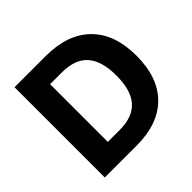

<svg xmlns="http://www.w3.org/2000/svg" viewBox="-174 -889 1068 1068"><g transform="rotate(-45 360.0 -355.0)"><path d="M74 0V-710H319Q491 -710 584.5 -617.5Q678 -525 678 -354Q678 -184 586.5 -92Q495 0 325 0ZM226 -128H319Q422 -128 471.5 -184Q521 -240 521 -355Q521 -470 471.5 -526Q422 -582 319 -582H226Z"/></g></svg>

Font: Txt Sans
Style: Bold
Weight: 700
Designer: Open Source
Foundry: XRLN
Version: Version 1.0